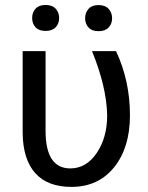

<svg xmlns="http://www.w3.org/2000/svg" viewBox="-20 -731 585 761"><path d="M69.8 0ZM160.6 -528.3V-212.4Q160.6 -63.5 258.8 -63.5Q321.8 -63.5 363.3 -124.5Q404.8 -185.5 404.8 -274.4Q402.3 -387.2 344.7 -528.3H439.9Q495.1 -410.6 495.1 -274.4Q495.1 -146 432.4 -68.1Q369.6 9.8 263.2 9.8Q168.5 9.8 119.6 -44.9Q70.8 -99.6 69.8 -204.6V-528.3ZM107.4 -659.7Q107.4 -681.6 120.8 -696.5Q134.3 -711.4 160.6 -711.4Q187 -711.4 200.7 -696.5Q214.4 -681.6 214.4 -659.7Q214.4 -637.7 200.7 -623Q187 -608.4 160.6 -608.4Q134.3 -608.4 120.8 -623Q107.4 -637.7 107.4 -659.7ZM317.4 -658.7Q317.4 -680.7 330.8 -695.8Q344.2 -710.9 370.6 -710.9Q397 -710.9 410.6 -695.8Q424.3 -680.7 424.3 -658.7Q424.3 -636.7 410.6 -622.1Q397 -607.4 370.6 -607.4Q344.2 -607.4 330.8 -622.1Q317.4 -636.7 317.4 -658.7Z"/></svg>

Font: Roboto
Style: Regular
Weight: 400
Designer: Google
Version: Version 2.134; 2016; ttfautohint (v1.6)